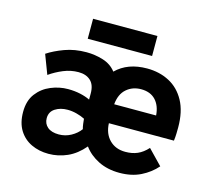

<svg xmlns="http://www.w3.org/2000/svg" viewBox="-101 -815 1058 951"><g transform="rotate(15 428.0 -340.0)"><path d="M222.5 12Q173.5 12 134 -6.8Q94.5 -25.5 71.2 -63Q48 -100.5 48 -156.5Q48 -214 76 -250.8Q104 -287.5 147 -305.2Q190 -323 234.5 -323Q268.5 -323 297.8 -316.5Q327 -310 348 -299.5V-331Q348 -375 325 -396.2Q302 -417.5 263 -417.5Q223.5 -417.5 186 -402Q148.5 -386.5 116.5 -364L79 -462.5Q114.5 -486 164.8 -504.5Q215 -523 276 -523Q319 -523 360.8 -510.2Q402.5 -497.5 428 -464.5Q487 -523 586.5 -523Q650 -523 700.5 -496.5Q751 -470 780.5 -416Q810 -362 810 -280.5Q810 -267.5 809.5 -248.8Q809 -230 806.5 -212H473Q475 -159 506.2 -127.5Q537.5 -96 587.5 -96Q623 -96 650 -107.8Q677 -119.5 701.5 -146.5L774 -71.5Q742 -34.5 695.2 -11.2Q648.5 12 586.5 12Q525 12 478 -11.5Q431 -35 402.5 -74Q364.5 -29 318.5 -8.5Q272.5 12 222.5 12ZM474 -309.5H689Q685.5 -359 658.8 -387.5Q632 -416 584.5 -416Q540.5 -416 509.8 -389.2Q479 -362.5 474 -309.5ZM247 -94Q280.5 -94 309.5 -110Q338.5 -126 356 -150Q353 -159.5 350.8 -176Q348.5 -192.5 348 -201.5Q329.5 -211 305.8 -217.2Q282 -223.5 259 -223.5Q222 -223.5 195.5 -206.5Q169 -189.5 169 -156.5Q169 -128.5 189.2 -111.2Q209.5 -94 247 -94ZM263.5 -589V-691.5H593.5V-589Z"/></g></svg>

Font: Overpass
Style: Bold
Weight: 700
Designer: Delve Withrington, Dave Bailey, Thomas Jockin
Foundry: Delve Fonts LLC
Version: Version 4.000; ttfautohint (v1.8.3)